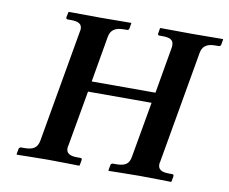

<svg xmlns="http://www.w3.org/2000/svg" viewBox="-73 -737 988 830"><g transform="rotate(10 421.0 -322.5)"><path d="M629 -569 594 -367H314L349 -569C354 -597 371 -613 412 -613H426C431 -613 434 -616 435 -621L439 -645L438 -646C438 -646 336 -645 301 -645C262 -645 165 -646 165 -646L163 -645L158 -621C158 -615 161 -613 165 -613H179C213 -613 228 -604 228 -582C228 -578 227 -573 226 -569L140 -77C134 -45 117 -33 77 -33H63C59 -33 54 -30 53 -24L49 -1L51 1C51 1 148 -1 187 -1C223 -1 324 1 324 1L326 -1L330 -24C331 -30 329 -33 324 -33H310C274 -33 261 -44 261 -65C261 -69 262 -73 263 -77L306 -321H585L542 -77C537 -45 520 -33 480 -33H466C461 -33 457 -30 456 -24L452 -1L454 1C454 1 551 -1 590 -1C625 -1 727 1 727 1L729 -1L733 -24C734 -30 731 -33 727 -33H712C677 -33 664 -44 664 -65C664 -69 665 -73 666 -77L752 -569C757 -597 773 -613 814 -613H829C833 -613 837 -616 838 -621L842 -645L840 -646C840 -646 739 -645 704 -645C665 -645 567 -646 567 -646L565 -645L561 -621C560 -616 563 -613 568 -613H582C616 -613 630 -604 630 -582C630 -578 630 -573 629 -569Z"/></g></svg>

Font: Linux Libertine O
Style: Bold Italic
Weight: 700
Italic angle: -11.5°
Designer: Philipp H. Poll
Foundry: Philipp H. Poll
Version: Version 4.1.0